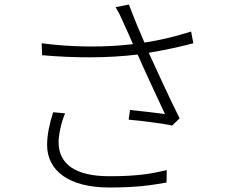

<svg xmlns="http://www.w3.org/2000/svg" viewBox="-20 -802 1040 852"><path d="M216 -304C199 -251 189 -202 189 -159C189 -43 288 30 464 30C595 30 654 19 719 8L720 -47C650 -31 592 -20 465 -20C313 -20 240 -75 240 -171C240 -200 251 -259 269 -299ZM828 -662C756 -639 687 -623 621 -613C598 -666 581 -706 552 -782L493 -770C506 -748 515 -731 531 -694C546 -661 558 -635 570 -606C452 -592 309 -591 165 -610L167 -557C314 -544 459 -544 591 -560C621 -490 680 -365 712 -296C676 -301 597 -310 557 -314L551 -271C610 -266 708 -253 744 -245L777 -277C733 -364 674 -494 640 -568C702 -578 770 -592 838 -610Z"/></svg>

Font: Genne Gothic Light
Style: Regular
Weight: 300
Designer: Ryoko NISHIZUKA (kana & ideographs); Paul D. Hunt (Latin, Greek & Cyrillic); Wenlong ZHANG (bopomofo); Sandoll Communica
Foundry: Adobe Systems Incorporated
Version: Version 1.004;PS 1.004;hotconv 16.6.51;makeotf.lib2.5.65220